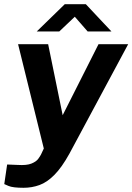

<svg xmlns="http://www.w3.org/2000/svg" viewBox="-36 -727 628 912"><path d="M76.1 165Q24.7 165 4.5 156.2Q-15.7 147.4 -15.7 147.4L-2.1 54.4L47.6 56.4Q91.2 59.2 113.7 49.8Q136.3 40.5 145.6 27.5Q154.9 14.6 158.8 6.9L172.1 -21.6L49.9 -517H192.7L261.7 -179.8L431.9 -517H572.8L293.8 2.8Q257.1 69 222.1 104Q187.2 139.1 151.4 152Q115.6 165 76.1 165ZM138.5 -577.5 271.8 -707.2H371.6L493.4 -577.5H380.4L319.3 -647.5L245.5 -577.5Z"/></svg>

Font: Public Sans Thin
Style: Italic
Weight: 100
Italic angle: -8°
Designer: The Public Sans project authors (U.S. Web Design System). Libre Franklin designed by Pablo Impallari and Rodrigo Fuenzal
Version: Version 2.000